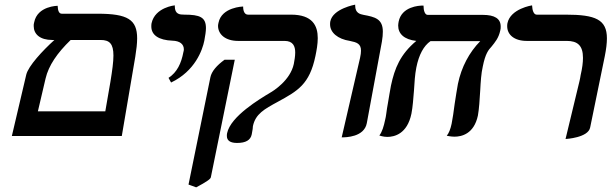

<svg xmlns="http://www.w3.org/2000/svg" viewBox="-20 -585 2631 826"><path d="M31 0H504L562 -341C567 -372 570 -398 570 -420C570 -501 529 -526 400 -526H246C234 -526 229 -538 228 -560C228 -560 141 -560 127 -489C125 -483 125 -478 125 -473C125 -438 152 -413 205 -413H214C163 -367 102 -301 93 -264ZM413 -413C451 -413 468 -397 468 -346C468 -319 463 -282 455 -233L433 -106H143L176 -247C189.1 -303 226 -357 284 -413Z M716 -230C819 -279 851 -370 859 -410C863 -432 866 -450 866 -464C866 -511 840 -522 773 -522C754 -522 732 -523 732 -558V-562C732 -562 647 -554 632 -485C631 -480 631 -476 631 -471C631 -434 663 -412.1 722 -410C753 -408.9 771 -396 771 -372C771 -368 770 -365 769 -361C760 -313 742 -274 705 -250Z M1068 -42C1079 -95 1117.3 -115.5 1175 -147C1261 -194 1311.7 -222 1337 -344C1342 -368 1347 -395 1347 -421C1347 -474 1325 -522 1232 -522H1047C1034 -522 1026 -534 1026 -557C1026 -557 933.4 -554.9 920 -487C919 -482 918 -478 918 -474C918 -437 950 -409 1004 -409H1204C1241 -409 1250 -386 1250 -359C1250 -343 1247 -326 1244 -310C1229 -239 1155 -193 1142 -186C1099 -160 972 -85 957 -12C956 -8 956 -4 956 0C956 20 971 30 1000 30C1037 30 1058 18 1063 -7C1064 -15 1066 -23 1067 -30C1067 -35 1068 -39 1068 -42ZM824 221C861 201 885 187 887 178L990 -328H946C913 -304 890 -278 885 -252L791 209Z M1450 6C1468 6 1546.6 4.9 1558 -55L1623 -406C1626 -423 1627 -437 1627 -449C1627 -504 1593 -512 1544 -521C1530 -524 1508 -528 1508 -561V-565C1508 -565 1412 -548 1401 -493C1400 -489 1400 -484 1400 -480C1400 -445 1433 -417 1485 -409C1515 -403 1533 -397 1533 -367C1533 -359 1532 -349 1529 -336Z M2057 -299C2068 -354 2081 -370 2095 -385C2110 -404 2125 -421 2132 -453C2134 -459 2134 -466 2134 -471C2134 -505 2108 -521 2057 -521H1820C1808 -521 1802 -539 1802 -561H1798C1783 -561 1708 -557 1695 -492C1694 -486 1693 -480 1693 -475C1693 -440 1718 -415 1771 -409C1702 -351 1678 -292 1662 -217C1658 -194 1653 -168 1649 -142C1648 -135 1646 -125 1645 -119C1642.2 -102 1641 -85 1637 -70C1631 -41 1624 -18 1612 -2C1612 -2 1629 4 1646 4C1677 4 1732 -9 1750 -96C1756 -127 1758 -161 1761 -196C1763 -230 1765.1 -264 1771 -294C1782.1 -350 1803 -388 1832 -408H2046C1999 -360 1965 -297 1950 -224C1946 -203 1941 -170 1936 -138C1932 -106 1927 -73 1923 -53C1918 -29 1911 -12 1902 -1C1902 -1 1920 3 1935 3C1965 3 2019 -8 2036 -88C2041 -116 2043.7 -156 2046 -197C2048 -233 2050 -269 2057 -299Z M2413 13C2413 13 2511 8 2519 -37L2582 -344C2588 -374 2591 -399 2591 -420C2591 -501 2542 -522 2414 -522H2289C2277 -522 2270 -538 2269 -562C2269 -562 2176 -548 2163 -485C2162 -480 2162 -476 2162 -472C2162 -436 2192 -409 2246 -409H2418C2465 -409 2488 -389 2488 -336C2488 -316 2485 -292 2478 -262C2477 -254 2475 -245 2473 -236Z"/></svg>

Font: Linux Libertine O
Style: Bold Italic
Weight: 700
Italic angle: -11.5°
Designer: Philipp H. Poll
Foundry: Philipp H. Poll
Version: Version 4.1.0